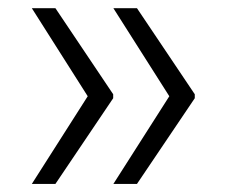

<svg xmlns="http://www.w3.org/2000/svg" viewBox="-20 -535 565 477"><path d="M59.1 -78.1 199.2 -297.9H261.2V-291L117.7 -78.1ZM59.1 -514.6H117.7L261.2 -300.8V-293.9H199.2ZM261.7 -78.1 401.9 -297.9H463.9V-291L320.3 -78.1ZM261.7 -514.6H320.3L463.9 -300.8V-293.9H401.9Z"/></svg>

Font: Inter Tight Light
Style: Regular
Weight: 300
Designer: Rasmus Andersson
Foundry: rsms
Version: Version 3.004